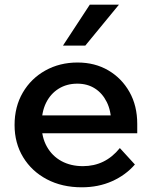

<svg xmlns="http://www.w3.org/2000/svg" viewBox="-20 -781 647 817"><path d="M490 -151 554 -81Q515 -36 457 -10Q399 16 328 16Q244 16 179.5 -18Q115 -52 78.5 -112Q42 -172 42 -249Q42 -327 77 -387Q112 -447 173 -481Q234 -515 310 -515Q384 -515 441 -481.5Q498 -448 531 -389.5Q564 -331 564 -254V-248H453V-259Q453 -309 434.5 -346.5Q416 -384 384 -404.5Q352 -425 309 -425Q264 -425 229.5 -403.5Q195 -382 176 -343.5Q157 -305 157 -251Q157 -197 179.5 -157Q202 -117 241.5 -95.5Q281 -74 333 -74Q428 -74 490 -151ZM564 -214H120V-290H548L564 -253ZM486 -761 343 -587H248L362 -761Z"/></svg>

Font: Wix Madefor Display SemiBold
Style: Regular
Weight: 600
Designer: Dalton Maag Ltd
Foundry: Dalton Maag Ltd
Version: Version 3.100